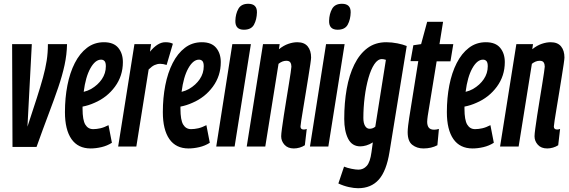

<svg xmlns="http://www.w3.org/2000/svg" viewBox="-20 -774 3006 1014"><path d="M173 2H46L44 -541H148L125 -105Q154 -193 174 -255Q194 -317 207 -364.5Q220 -412 226.5 -453.5Q233 -495 233 -541H334Q333 -486 321 -430.5Q309 -375 287.5 -312Q266 -249 237 -172.5Q208 -96 173 2Z M571 -20Q546 -4 516 3Q486 10 459 10Q392 10 357.5 -39.5Q323 -89 323 -182Q323 -257 336 -323.5Q349 -390 375 -441Q401 -492 439.5 -521.5Q478 -551 529 -551Q580 -551 604.5 -521.5Q629 -492 629 -446Q629 -373 587 -316Q545 -259 479 -231Q448 -217 416 -211Q416 -206 416 -200Q416 -140 430.5 -116Q445 -92 472 -92Q490 -92 510 -96.5Q530 -101 553 -113ZM514 -459Q483 -459 457.5 -413.5Q432 -368 422 -289Q443 -294 461 -304Q497 -325 518 -356Q539 -387 539 -424Q539 -444 532 -451.5Q525 -459 514 -459Z M778 -541 772 -501Q813 -551 853 -551Q864 -551 873.5 -549.5Q883 -548 893 -543L860 -431Q851 -434 842 -435.5Q833 -437 826 -437Q811 -437 796.5 -430.5Q782 -424 765 -407L700 0H604L690 -541Z M1088 -20Q1063 -4 1033 3Q1003 10 976 10Q909 10 874.5 -39.5Q840 -89 840 -182Q840 -257 853 -323.5Q866 -390 892 -441Q918 -492 956.5 -521.5Q995 -551 1046 -551Q1097 -551 1121.5 -521.5Q1146 -492 1146 -446Q1146 -373 1104 -316Q1062 -259 996 -231Q965 -217 933 -211Q933 -206 933 -200Q933 -140 947.5 -116Q962 -92 989 -92Q1007 -92 1027 -96.5Q1047 -101 1070 -113ZM1031 -459Q1000 -459 974.5 -413.5Q949 -368 939 -289Q960 -294 978 -304Q1014 -325 1035 -356Q1056 -387 1056 -424Q1056 -444 1049 -451.5Q1042 -459 1031 -459Z M1291 -754Q1338 -754 1337 -708Q1336 -671 1321.5 -644Q1307 -617 1268 -617Q1222 -617 1223 -664Q1224 -701 1239 -727.5Q1254 -754 1291 -754ZM1122 0 1207 -541H1305L1219 0Z M1369 -541H1457L1453 -514Q1478 -534 1503 -542.5Q1528 -551 1550 -551Q1587 -551 1605 -529Q1623 -507 1623 -470Q1623 -463 1619 -435.5Q1615 -408 1608.5 -368Q1602 -328 1595 -284.5Q1588 -241 1581.5 -202.5Q1575 -164 1571 -137.5Q1567 -111 1567 -106Q1567 -90 1584 -90Q1587 -90 1591 -90.5Q1595 -91 1600 -93L1590 -7Q1578 1 1562.5 5.5Q1547 10 1532 10Q1500 10 1482.5 -9.5Q1465 -29 1465 -54Q1465 -66 1469 -95.5Q1473 -125 1479 -164.5Q1485 -204 1492 -246Q1499 -288 1505 -326Q1511 -364 1515 -390Q1519 -416 1519 -422Q1519 -435 1513.5 -444Q1508 -453 1492 -453Q1471 -453 1451 -437L1381 0H1283Z M1786 -754Q1833 -754 1832 -708Q1831 -671 1816.5 -644Q1802 -617 1763 -617Q1717 -617 1718 -664Q1719 -701 1734 -727.5Q1749 -754 1786 -754ZM1617 0 1702 -541H1800L1714 0Z M1767 195 1797 106Q1814 113 1836.5 117.5Q1859 122 1873 122Q1899 122 1917 102Q1935 82 1942 29L1949 -22Q1932 -11 1914.5 -6Q1897 -1 1883 -1Q1839 -1 1818.5 -41.5Q1798 -82 1798 -146Q1798 -231 1811 -304.5Q1824 -378 1851.5 -433.5Q1879 -489 1920.5 -520Q1962 -551 2020 -551Q2049 -551 2079 -545Q2109 -539 2128 -531L2037 29Q2021 129 1980.5 174.5Q1940 220 1871 220Q1850 220 1822.5 214Q1795 208 1767 195ZM2018 -458Q2006 -462 1997 -462Q1975 -462 1957 -435Q1939 -408 1926 -362.5Q1913 -317 1906 -261.5Q1899 -206 1899 -151Q1899 -124 1908 -109Q1917 -94 1932 -94Q1949 -94 1962 -105Z M2298 -93 2290 -7Q2258 10 2216 10Q2182 10 2157.5 -9Q2133 -28 2133 -76Q2133 -90 2135.5 -111Q2138 -132 2141 -151L2189 -451H2148L2163 -535L2204 -541L2236 -659H2320L2301 -541H2374L2359 -450H2286L2239 -162Q2238 -153 2237 -145.5Q2236 -138 2236 -131Q2236 -111 2244.5 -100Q2253 -89 2273 -89Q2283 -89 2298 -93Z M2588 -20Q2563 -4 2533 3Q2503 10 2476 10Q2409 10 2374.5 -39.5Q2340 -89 2340 -182Q2340 -257 2353 -323.5Q2366 -390 2392 -441Q2418 -492 2456.5 -521.5Q2495 -551 2546 -551Q2597 -551 2621.5 -521.5Q2646 -492 2646 -446Q2646 -373 2604 -316Q2562 -259 2496 -231Q2465 -217 2433 -211Q2433 -206 2433 -200Q2433 -140 2447.5 -116Q2462 -92 2489 -92Q2507 -92 2527 -96.5Q2547 -101 2570 -113ZM2531 -459Q2500 -459 2474.5 -413.5Q2449 -368 2439 -289Q2460 -294 2478 -304Q2514 -325 2535 -356Q2556 -387 2556 -424Q2556 -444 2549 -451.5Q2542 -459 2531 -459Z M2707 -541H2795L2791 -514Q2816 -534 2841 -542.5Q2866 -551 2888 -551Q2925 -551 2943 -529Q2961 -507 2961 -470Q2961 -463 2957 -435.5Q2953 -408 2946.5 -368Q2940 -328 2933 -284.5Q2926 -241 2919.5 -202.5Q2913 -164 2909 -137.5Q2905 -111 2905 -106Q2905 -90 2922 -90Q2925 -90 2929 -90.5Q2933 -91 2938 -93L2928 -7Q2916 1 2900.5 5.5Q2885 10 2870 10Q2838 10 2820.5 -9.5Q2803 -29 2803 -54Q2803 -66 2807 -95.5Q2811 -125 2817 -164.5Q2823 -204 2830 -246Q2837 -288 2843 -326Q2849 -364 2853 -390Q2857 -416 2857 -422Q2857 -435 2851.5 -444Q2846 -453 2830 -453Q2809 -453 2789 -437L2719 0H2621Z"/></svg>

Font: Georama ExtraCondensed SemiBold
Style: Italic
Weight: 600
Width: 2
Italic angle: -9°
Designer: Jean-Baptiste Levee
Foundry: Production Type
Version: Version 1.000